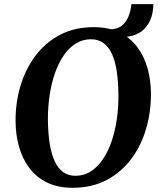

<svg xmlns="http://www.w3.org/2000/svg" viewBox="-20 -882 764 912"><path d="M325 10Q254.5 10 203.2 -15.2Q152 -40.5 119 -84.5Q86 -128.5 70 -186.2Q54 -244 54 -308.5Q53.5 -394.5 77.2 -474Q101 -553.5 148 -616.5Q195 -679.5 264.5 -716.2Q334 -753 425.5 -753Q496.5 -753 547.8 -727.8Q599 -702.5 632 -658.5Q665 -614.5 680.8 -557.8Q696.5 -501 697 -438Q697.5 -351 674 -270.5Q650.5 -190 603.5 -127Q556.5 -64 486.8 -27Q417 10 325 10ZM338 -47Q378 -47 410.2 -67.2Q442.5 -87.5 467.5 -123.8Q492.5 -160 509.2 -208.2Q526 -256.5 534.5 -313.2Q543 -370 542.5 -430.5Q542 -494.5 534.5 -543.8Q527 -593 511.2 -626.8Q495.5 -660.5 471 -678Q446.5 -695.5 412 -695.5Q372.5 -695.5 340 -675.2Q307.5 -655 282.8 -619Q258 -583 241.2 -535Q224.5 -487 216 -431.2Q207.5 -375.5 207.5 -316Q208 -251 216 -200.8Q224 -150.5 239.8 -116.2Q255.5 -82 280.2 -64.5Q305 -47 338 -47ZM604 -862.5H708.5Q708 -820.5 694.2 -788Q680.5 -755.5 655 -735.2Q629.5 -715 592.5 -708.8Q555.5 -702.5 508.5 -712L503 -743Q536.5 -743 557.8 -759.5Q579 -776 590.2 -803.5Q601.5 -831 604 -862.5Z"/></svg>

Font: Merriweather
Style: Bold Italic
Weight: 700
Italic angle: -7.8°
Version: Version 2.101